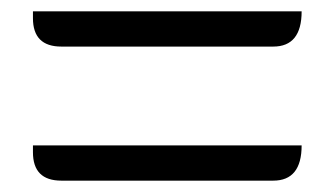

<svg xmlns="http://www.w3.org/2000/svg" viewBox="-20 -537 589 338"><path d="M88 -455Q38 -455 38 -505V-517H511Q511 -455 461 -455ZM88 -219Q38 -219 38 -269V-281H511Q511 -219 461 -219Z"/></svg>

Font: Swei Half Moon CJK TC
Style: DemiLight
Weight: 350
Version: Version 2.125